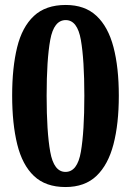

<svg xmlns="http://www.w3.org/2000/svg" viewBox="-20 -744 529 774"><path d="M244 10Q164 10 117 -34.5Q70 -79 49.5 -162Q29 -245 29 -359Q29 -471 49 -553Q69 -635 116.5 -679.5Q164 -724 245 -724Q322 -724 369 -680Q416 -636 437.5 -554Q459 -472 459 -358Q459 -245 437.5 -162.5Q416 -80 369 -35Q322 10 244 10ZM244 -51Q292 -51 306 -132Q320 -213 320 -358Q320 -503 306 -583Q292 -663 245 -663Q197 -663 182.5 -583Q168 -503 168 -358Q168 -213 182.5 -132Q197 -51 244 -51Z"/></svg>

Font: Noto Serif Khmer Condensed
Style: Bold
Weight: 700
Width: 3
Designer: Danh Hong and the Monotype Design Team
Foundry: Monotype Imaging Inc.
Version: Version 2.004; ttfautohint (v1.8.4.7-5d5b)